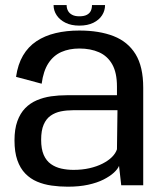

<svg xmlns="http://www.w3.org/2000/svg" viewBox="-20 -716 632 742"><path d="M242 5.5Q286 5.5 320.5 -2Q355 -9.5 379.8 -22Q404.5 -34.5 419.8 -48.5Q435 -62.5 440 -75L448.5 0H533.5V-377Q533.5 -458.5 503.8 -506.8Q474 -555 418.8 -576.5Q363.5 -598 286.5 -598Q236.5 -598 194.8 -588Q153 -578 121 -556.8Q89 -535.5 69 -501.5Q49 -467.5 42 -419L141 -392.5Q147.5 -441.5 167 -471.5Q186.5 -501.5 217 -515Q247.5 -528.5 287 -528.5Q330 -528.5 362.8 -514Q395.5 -499.5 413.8 -467.2Q432 -435 432 -381.5V-348H238.5Q207 -348 177.5 -343.8Q148 -339.5 122.2 -328.5Q96.5 -317.5 77.2 -297.8Q58 -278 47 -247.5Q36 -217 36 -173.5Q36 -128.5 47 -97Q58 -65.5 77.8 -45.2Q97.5 -25 123.5 -14Q149.5 -3 179.8 1.2Q210 5.5 242 5.5ZM264 -59.5Q239.5 -59.5 217 -64.5Q194.5 -69.5 176.8 -82Q159 -94.5 149 -117.2Q139 -140 139 -176Q139 -212 148.8 -234.5Q158.5 -257 175.8 -269Q193 -281 215 -285.5Q237 -290 261.5 -290H434L432 -139Q427 -123.5 412.8 -109.2Q398.5 -95 376.5 -83.8Q354.5 -72.5 326 -66Q297.5 -59.5 264 -59.5ZM286.5 -617Q318.5 -617 340.8 -628Q363 -639 374.5 -657Q386 -675 386 -696.5H335.5Q335.5 -684 331 -674.2Q326.5 -664.5 315.8 -658.8Q305 -653 286.5 -653Q269.5 -653 258.8 -658.8Q248 -664.5 242.8 -674.2Q237.5 -684 237.5 -696.5H187Q187 -675 199 -657Q211 -639 233.2 -628Q255.5 -617 286.5 -617Z"/></svg>

Font: Anybody UltraCondensed Thin
Style: Regular
Weight: 400
Version: Version 1.111